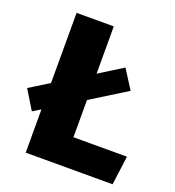

<svg xmlns="http://www.w3.org/2000/svg" viewBox="-127 -796 819 897"><g transform="rotate(20 282.0 -347.5)"><path d="M286 -144H552L533 0H101V-215L62 -191L4 -286L101 -346V-695H286V-460L403 -533L463 -439L286 -329Z"/></g></svg>

Font: FiraGO ExtraBold
Style: Regular
Weight: 800
Designer: bBox Type
Foundry: bBox Type GmbH
Version: Version 1.001;PS 001.001;hotconv 1.0.88;makeotf.lib2.5.64775